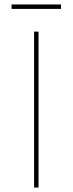

<svg xmlns="http://www.w3.org/2000/svg" viewBox="-20 -842 326 862"><path d="M133 -700H153V0H133ZM32 -822H254V-802H32Z"/></svg>

Font: iiserrat Thin
Style: Regular
Weight: 100
Designer: Akira Ohta
Foundry: Akira Ohta
Version: Version 1.200;Glyphs 3.3.1 (3343)